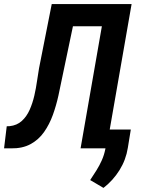

<svg xmlns="http://www.w3.org/2000/svg" viewBox="-41 -731 732 946"><path d="M511.7 -710.9 492.7 -601.6H214.8L233.9 -710.9ZM607.4 -710.9 483.4 0H356L480 -710.9ZM213.9 -710.9H341.3L266.6 -354.5Q257.8 -310.5 247.1 -261.2Q236.3 -211.9 219.5 -165Q202.6 -118.2 176 -80.3Q149.4 -42.5 109.4 -20.8Q69.3 1 12.7 0H-21L-7.8 -108.9L6.8 -109.4Q42.5 -113.3 66.4 -135Q90.3 -156.7 105 -189.7Q119.6 -222.7 128.2 -260Q136.7 -297.4 141.6 -332.8Q146.5 -368.2 151.4 -395ZM603.5 -92.8 588.9 -2.9Q579.6 56.2 547.9 107.2Q516.1 158.2 468.8 194.8L403.3 156.2Q419.4 131.8 434.3 108.2Q449.2 84.5 460.7 58.6Q472.2 32.7 478 3.4L494.6 -92.8Z"/></svg>

Font: Roboto Condensed SemiBold
Style: Italic
Weight: 600
Italic angle: -12°
Designer: Christian Robertson
Foundry: Google
Version: Version 3.008; 2023